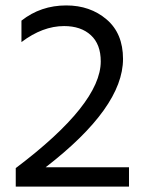

<svg xmlns="http://www.w3.org/2000/svg" viewBox="-20 -684 538 707"><path d="M455 3H38V-65Q351 -301 351 -458Q351 -521 314.5 -554.5Q278 -588 216 -588Q137 -588 59 -529V-608Q130 -664 224 -664Q312 -664 372.5 -612.5Q433 -561 433 -467Q433 -288 148 -68H455Z"/></svg>

Font: Hind Siliguri Fixed
Style: Regular
Weight: 400
Designer: Jyotish Sonowal
Foundry: Indian Type Foundry
Version: Version 1.001;October 28, 2021;FontCreator 12.0.0.2565 64-bi